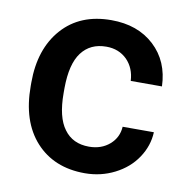

<svg xmlns="http://www.w3.org/2000/svg" viewBox="-67 -602 657 677"><g transform="rotate(10 261.5 -264.0)"><path d="M277.8 -85C238.8 -85 209 -99.1 188.5 -127.4C167.5 -155.3 157.2 -198.2 157.2 -255.4V-274.4C157.7 -331.1 168 -373.5 189 -401.4C210 -429.2 239.3 -442.9 277.8 -442.9C307.6 -442.9 332.5 -433.1 352.1 -413.6C371.1 -394 381.3 -369.1 382.8 -338.9H494.6C492.7 -398.4 472.2 -446.8 432.6 -483.4C393.1 -520 341.8 -538.1 278.8 -538.1C204.6 -538.1 146 -514.2 103 -465.8C60.1 -417.5 38.6 -353 38.6 -272.5V-260.3C38.6 -175.8 60.1 -109.9 103.5 -62C147 -14.2 205.6 9.8 279.3 9.8C317.4 9.8 353 1.5 385.7 -15.1C418.5 -31.7 444.8 -54.2 463.9 -83C482.9 -111.3 493.2 -142.1 494.6 -174.8H382.8C381.3 -149.4 371.1 -127.9 351.6 -110.8C332 -93.8 307.6 -85 277.8 -85Z"/></g></svg>

Font: Shabnam FD Medium
Style: Regular
Weight: 500
Foundry: DejaVu fonts team - Redesigned by Saber Rastikerdar - Based on Vazir font
Version: Version 5.00;October 20, 2019;FontCreator 12.0.0.2547 64-bit